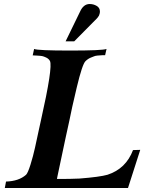

<svg xmlns="http://www.w3.org/2000/svg" viewBox="-20 -937 731 957"><path d="M679 -190 618 0H4L10 -32Q74 -34 110 -66Q119 -75 132 -116.5Q145 -158 154.5 -201Q164 -244 173.5 -289Q183 -334 184 -337Q244 -603 229 -633Q223 -644 210.5 -650Q198 -656 190 -657.5Q182 -659 163 -660Q144 -661 143 -661L150 -693Q168 -685 329 -685Q490 -685 511 -693L504 -662H493Q482 -661 479 -661Q476 -661 465.5 -660Q455 -659 449.5 -656.5Q444 -654 435.5 -651Q427 -648 419.5 -643Q412 -638 406 -632Q390 -616 363 -503Q336 -390 326 -337Q323 -326 307.5 -252.5Q292 -179 277.5 -111Q263 -43 264 -45Q267 -45 284 -45Q301 -45 328.5 -45.5Q356 -46 376 -47Q478 -55 516 -66Q608 -96 643 -189ZM478 -880Q478 -874 476.5 -868.5Q475 -863 473.5 -859.5Q472 -856 467.5 -850.5Q463 -845 461 -843Q459 -841 452.5 -834.5Q446 -828 445 -827L350 -731H307L379 -879Q396 -917 427 -917Q446 -917 462 -907.5Q478 -898 478 -880Z"/></svg>

Font: GFS Artemisia
Style: Bold Italic
Weight: 700
Italic angle: -12°
Designer: Designed by Takis Katsoulidis and George D. Matthiopoulos.
Foundry: Designed by Takis Katsoulidis and George D. Matthiopoulos.
Version: Version 1.0